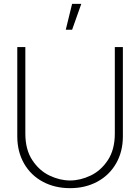

<svg xmlns="http://www.w3.org/2000/svg" viewBox="-20 -965 730 1000"><path d="M355.5 -945 322.5 -810H355.5L403.5 -945ZM345 15Q265.5 15 203 -18.5Q140.5 -52 105.2 -113.5Q70 -175 70 -255V-720H112V-269Q112 -186 148.2 -131Q184.5 -76 238.2 -50.5Q292 -25 345 -25Q398 -25 451.8 -50.5Q505.5 -76 541.8 -131Q578 -186 578 -269V-720H620V-255Q620 -175.5 584.8 -114Q549.5 -52.5 487 -18.8Q424.5 15 345 15Z"/></svg>

Font: Hauora
Style: Regular
Weight: 400
Designer: Wayne Shih
Foundry: WCYS
Version: Version 1.001